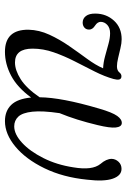

<svg xmlns="http://www.w3.org/2000/svg" viewBox="108 -600 500 756"><g transform="rotate(90 358.0 -222.0)"><path d="M466 -451.5Q479.5 -450 482 -427.8Q484.5 -405.5 472.5 -356Q452.5 -272 425.5 -206.5Q415.5 -138.5 419.8 -99.5Q424 -60.5 439.2 -44.2Q454.5 -28 477.5 -28Q508.5 -28 542 -58.8Q575.5 -89.5 602.2 -142.5Q629 -195.5 639 -261.5Q651.5 -335.5 625.5 -367.5Q605.5 -390.5 605.5 -412Q606 -427 617 -438.8Q628 -450.5 645 -450.5Q671.5 -450.5 683.5 -416Q695.5 -381.5 687.5 -315Q678 -220 642.5 -147Q607 -74 557.5 -32.8Q508 8.5 457 8.5Q417 8.5 393 -16.2Q369 -41 364 -94.5Q324 -40 278 -15.8Q232 8.5 184 8.5Q96 8.5 97 -84.5Q98 -126 116.5 -166.2Q135 -206.5 161 -244Q187 -281.5 211.8 -315.2Q236.5 -349 249 -378Q226 -379 201.2 -385.8Q176.5 -392.5 153.2 -399Q130 -405.5 111 -405.5Q90.5 -405.5 78.5 -394.8Q66.5 -384 66 -369Q66 -356 80.5 -346.5Q96.5 -336.5 96.5 -323Q96.5 -311 88.5 -304.2Q80.5 -297.5 69 -297.5Q53 -297.5 43 -310.5Q33 -323.5 33.5 -348.5Q34 -391 61.5 -421Q89 -451 134.5 -451Q150 -451 170 -446.2Q190 -441.5 209 -437Q228 -432.5 241 -432.5Q257.5 -432.5 265 -442Q272.5 -451.5 283 -450Q299 -448 291 -419Q281 -383.5 261.5 -344.8Q242 -306 221.2 -265.5Q200.5 -225 186 -183.5Q171.5 -142 171.5 -100.5Q171.5 -31 226 -31Q256.5 -31 292 -53.5Q327.5 -76 363 -128Q363.5 -171.5 374.5 -229.5Q385.5 -287.5 407.5 -362Q422.5 -414 436.5 -433.5Q450.5 -453 466 -451.5Z"/></g></svg>

Font: Fraunces 72pt S050 Light
Style: Italic
Weight: 300
Italic angle: -16°
Version: Version 1.000; ttfautohint (v1.8.3)